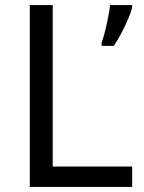

<svg xmlns="http://www.w3.org/2000/svg" viewBox="-20 -734 564 754"><path d="M97 0V-714H187V-80H499V0ZM499 -705Q495 -687 483.5 -660Q472 -633 457 -604.5Q442 -576 427 -554H379V-566Q386 -585 392.5 -611.5Q399 -638 404.5 -665.5Q410 -693 412 -714H499Z"/></svg>

Font: Noto Sans Symbols
Style: Regular
Weight: 400
Designer: Monotype Design Team
Foundry: Monotype Imaging Inc.
Version: Version 2.002